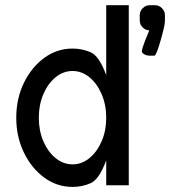

<svg xmlns="http://www.w3.org/2000/svg" viewBox="-20 -718 659 744"><path d="M261.2 -81.1Q296.9 -81.1 326.7 -105.5Q356.4 -129.9 374 -170.9Q391.6 -211.9 391.6 -261.7Q391.6 -311.5 374 -352.8Q356.4 -394 326.7 -418.5Q296.9 -442.9 261.2 -442.9Q225.1 -442.9 195.3 -418.5Q165.5 -394 147.9 -352.8Q130.4 -311.5 130.4 -261.7Q130.4 -211.9 147.9 -170.9Q165.5 -129.9 195.3 -105.5Q225.1 -81.1 261.2 -81.1ZM261.2 -529.8Q297.9 -529.8 331.1 -515.6Q364.3 -501.5 391.6 -426.8V-697.8H479V0H391.6V-96.7Q364.3 -22.5 331.1 -8.1Q297.9 6.3 261.2 6.3Q200.7 6.3 151.4 -29.8Q102.1 -65.9 72.5 -127Q43 -188 43 -261.7Q43 -335.9 72.5 -396.7Q102.1 -457.5 151.4 -493.7Q200.7 -529.8 261.2 -529.8ZM578.6 -502.4H559.1Q542.5 -502.4 531.2 -513.7Q529.8 -515.6 529.8 -519Q529.8 -528.8 542 -560.1L558.6 -600.1Q543.5 -601.1 532.5 -612.1Q521.5 -623 521.5 -639.6V-658.7Q521.5 -674.8 533 -686.3Q544.4 -697.8 561 -697.8H580.1Q596.2 -697.8 607.7 -686.3Q619.1 -674.8 619.1 -658.7V-636.2Q619.1 -619.6 602.3 -561Q585.4 -502.4 578.6 -502.4Z"/></svg>

Font: Qaz
Style: Regular
Weight: 400
Designer: GGBotNet
Foundry: f0n7
Version: 0.70